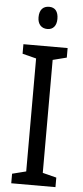

<svg xmlns="http://www.w3.org/2000/svg" viewBox="-61 -949 422 982"><g transform="rotate(5 150.0 -458.0)"><path d="M151 -916C120 -916 101 -897 101 -858C101 -822 121 -802 151 -802C180 -802 198 -822 198 -858C198 -896 181 -916 151 -916ZM263 0V-49L192 -67V-647L263 -665V-714H36V-665L107 -647V-67L36 -49V0Z"/></g></svg>

Font: Noto Sans Khmer Condensed
Style: Regular
Weight: 400
Width: 3
Designer: Danh Hong and the Monotype Design Team
Foundry: Monotype Imaging Inc.
Version: Version 2.004